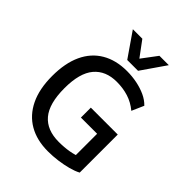

<svg xmlns="http://www.w3.org/2000/svg" viewBox="-255 -1076 1231 1231"><g transform="rotate(45 361.0 -460.5)"><path d="M393 9Q293 9 221 -32.5Q149 -74 110 -154.5Q71 -235 71 -352Q71 -469 108.5 -549.5Q146 -630 217.5 -672Q289 -714 388 -714Q436 -714 480 -705Q524 -696 561 -679Q598 -662 624 -635L588 -553Q546 -588 497 -603.5Q448 -619 391 -619Q291 -619 236.5 -554.5Q182 -490 182 -353Q182 -213 237 -148Q292 -83 400 -83Q450 -83 492.5 -90.5Q535 -98 570 -113L537 -64V-294H390V-384H634V-39Q606 -24 566.5 -13.5Q527 -3 482.5 3Q438 9 393 9ZM339 -765 225 -930H311L388 -826L466 -930H551L437 -765Z"/></g></svg>

Font: Nunito Sans 7pt SemiCondensed SemiBold
Style: Regular
Weight: 600
Width: 4
Designer: Vernon Adams
Foundry: Vernon Adams
Version: Version 3.101;gftools[0.9.27]